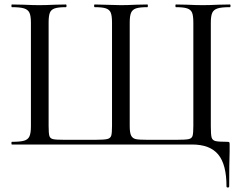

<svg xmlns="http://www.w3.org/2000/svg" viewBox="-20 -645 1087 857"><path d="M33 -12Q70 -12 87.5 -17Q105 -22 111.5 -36.5Q118 -51 118 -81V-544Q118 -574 111.5 -588Q105 -602 87.5 -607.5Q70 -613 33 -613Q31 -613 31 -619Q31 -625 33 -625L85 -624Q129 -622 155 -622Q182 -622 226 -624L274 -625Q277 -625 277 -619Q277 -613 274 -613Q240 -613 224 -607.5Q208 -602 202.5 -588Q197 -574 197 -544V-83Q197 -49 200.5 -38Q204 -27 216.5 -24Q229 -21 267 -21H406Q445 -21 459 -24.5Q473 -28 476.5 -39.5Q480 -51 480 -83V-544Q480 -574 474.5 -588Q469 -602 453 -607.5Q437 -613 403 -613Q400 -613 400 -619Q400 -625 403 -625Q496 -622 520 -622Q546 -622 588 -624L638 -625Q640 -625 640 -619Q640 -613 638 -613Q603 -613 587 -607.5Q571 -602 565 -588Q559 -574 559 -544V-82Q559 -52 565.5 -39.5Q572 -27 586.5 -24Q601 -21 638 -21H768Q808 -21 822 -24Q836 -27 839.5 -38.5Q843 -50 843 -83V-544Q843 -574 837.5 -588Q832 -602 815.5 -607.5Q799 -613 765 -613Q763 -613 763 -619Q763 -625 765 -625L814 -624Q858 -622 885 -622Q913 -622 955 -624L1006 -625Q1009 -625 1009 -619Q1009 -613 1006 -613Q969 -613 951.5 -607.5Q934 -602 927.5 -588Q921 -574 921 -544V-81Q921 -44 924.5 -31.5Q928 -19 941.5 -15.5Q955 -12 994 -12Q1002 -12 1003.5 -10Q1005 -8 1005 0V32Q1003 84 1003 187Q1003 192 997 192Q991 192 991 187Q991 89 954 44.5Q917 0 837 0H33Q31 0 31 -6Q31 -12 33 -12Z"/></svg>

Font: Cormorant Infant Medium
Style: Regular
Weight: 500
Designer: Christian Thalmann (Catharsis Fonts)
Foundry: Catharsis Fonts
Version: Version 4.000